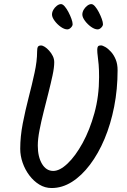

<svg xmlns="http://www.w3.org/2000/svg" viewBox="-20 -945 632 954"><path d="M249.5 -635.7Q249.5 -609.7 241.1 -570.4Q232.6 -531 220.8 -484.3Q209 -437.6 196.9 -389.7Q184.7 -341.8 176.3 -298.1Q167.8 -254.5 167.8 -221.7Q167.8 -165.8 188.7 -130.8Q209.7 -95.7 244.5 -95.7Q277 -95.7 315.8 -132.5Q354.7 -169.3 390.4 -234.3Q426.1 -299.3 449.2 -383.3Q472.3 -467.2 472.3 -561.8Q472.3 -598.8 470.2 -623.4Q468.2 -647.9 465.7 -665.3Q463.2 -682.8 463.2 -698.1Q463.2 -709.5 467 -714.5Q470.9 -719.4 481.4 -719.4Q489.5 -719.4 503.3 -711.4Q517.2 -703.4 531.4 -687.7Q545.7 -672 555 -649.3Q564.3 -626.6 564.3 -596.1Q564.3 -501.8 547.3 -415.1Q530.3 -328.4 499.5 -255Q468.7 -181.7 427.1 -126.7Q385.6 -71.7 337.3 -41.2Q289 -10.7 236.4 -10.7Q203.4 -10.7 175.3 -28Q147.2 -45.2 125.9 -73.5Q104.6 -101.8 92.5 -136.4Q80.5 -171 80.5 -205.6Q80.5 -266.6 93.1 -331.6Q105.8 -396.6 122.4 -460.8Q139.1 -524.9 151.7 -583.3Q164.4 -641.6 164.4 -688.6Q164.4 -705.6 168.3 -712.3Q172.2 -719 184 -719Q191.7 -719 202.4 -712.3Q213 -705.6 224 -693.5Q235 -681.4 242.3 -666.6Q249.5 -651.8 249.5 -635.7ZM340.9 -824.7Q340.9 -816.3 332.2 -807.6Q323.6 -799 314.4 -799Q299.7 -799 281.9 -811.6Q264.2 -824.1 251.3 -841.7Q238.4 -859.3 238.4 -872.7Q238.4 -884.5 244.9 -896.1Q251.5 -907.7 262.3 -916.2Q273.1 -924.6 283.2 -924.6Q291.6 -924.6 301.5 -913.2Q311.4 -901.7 320.3 -884.6Q329.2 -867.5 335 -851.3Q340.9 -835 340.9 -824.7ZM491.6 -824.7Q491.6 -816.3 482.9 -807.6Q474.3 -799 465.1 -799Q450.4 -799 432.6 -811.6Q414.9 -824.1 402 -841.7Q389.1 -859.3 389.1 -872.7Q389.1 -884.5 395.6 -896.1Q402.2 -907.7 413 -916.2Q423.8 -924.6 433.9 -924.6Q442.3 -924.6 452.2 -913.2Q462.1 -901.7 471 -884.6Q479.9 -867.5 485.7 -851.3Q491.6 -835 491.6 -824.7Z"/></svg>

Font: Kalam Variable Light
Style: Regular
Weight: 300
Designer: Lipi Raval, Jonny Pinhorn
Foundry: Indian Type Foundry
Version: Version 3.000